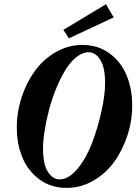

<svg xmlns="http://www.w3.org/2000/svg" viewBox="-20 -893 658 926"><path d="M312 -708 285.6 -749 491.2 -872.6 528.3 -809.1ZM301.3 13.2Q226.6 13.2 171.1 -27.1Q115.7 -67.4 88.4 -132.8Q61 -198.2 61 -278.3Q61 -353 84.7 -424.8Q108.4 -496.6 149.2 -552.2Q189.9 -607.9 249.8 -642.1Q309.6 -676.3 377.4 -676.3Q452.1 -676.3 507.6 -636Q563 -595.7 590.3 -530.3Q617.7 -464.8 617.7 -384.8Q617.7 -310.1 594 -238.3Q570.3 -166.5 529.5 -110.8Q488.8 -55.2 429 -21Q369.1 13.2 301.3 13.2ZM266.6 -27.8Q311.5 -27.8 354 -79.3Q396.5 -130.9 424.6 -205.1Q452.6 -279.3 469.7 -357.4Q486.8 -435.5 486.8 -492.7Q486.8 -567.9 463.6 -604.5Q440.4 -641.1 407.7 -641.1Q377.4 -641.1 347.7 -616.9Q317.9 -592.8 294.2 -553.5Q270.5 -514.2 250.2 -464.4Q230 -414.6 216.3 -362.8Q202.6 -311 195.1 -262.5Q187.5 -213.9 187.5 -176.8Q187.5 -100.6 210.9 -64.2Q234.4 -27.8 266.6 -27.8Z"/></svg>

Font: Elstob Grade
Style: Italic
Weight: 400
Italic angle: -20°
Designer: Peter S. Baker
Version: Version 1.015